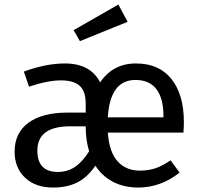

<svg xmlns="http://www.w3.org/2000/svg" viewBox="-20 -821 888 853"><path d="M546.9 -724.1 335 -638.2 307.1 -687 505.9 -800.8ZM796.9 -278.8Q796.9 -256.3 794.9 -231.9H459Q465.3 -144.5 502.9 -103.8Q540.5 -63 601.1 -63Q639.6 -63 671.4 -73.7Q703.1 -84.5 737.8 -108.9L777.8 -54.2Q693.8 12.2 594.2 12.2Q531.2 12.2 482.7 -12.9Q434.1 -38.1 403.8 -85Q368.2 -32.7 323 -10.3Q277.8 12.2 215.8 12.2Q137.2 12.2 91.1 -31.7Q44.9 -75.7 44.9 -147Q44.9 -231 106.7 -275.9Q168.5 -320.8 279.8 -320.8H360.8V-359.9Q360.8 -415.5 334 -439.7Q307.1 -463.9 251 -463.9Q192.4 -463.9 108.9 -436L85.9 -502.9Q184.1 -539.1 268.1 -539.1Q381.8 -539.1 424.8 -455.1Q481.9 -539.1 584 -539.1Q686.5 -539.1 741.7 -470Q796.9 -400.9 796.9 -278.8ZM706.1 -299.8V-306.2Q706.1 -384.3 674.8 -425Q643.6 -465.8 582 -465.8Q468.8 -465.8 459 -299.8ZM236.8 -57.1Q279.3 -57.1 312.5 -79.1Q345.7 -101.1 376 -148.9Q360.8 -198.7 360.8 -256.8V-259.8H292Q146 -259.8 146 -151.9Q146 -57.1 236.8 -57.1Z"/></svg>

Font: FiraGO
Style: Regular
Weight: 400
Designer: bBox Type
Foundry: bBox Type GmbH
Version: Version 1.001;PS 001.001;hotconv 1.0.88;makeotf.lib2.5.64775